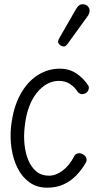

<svg xmlns="http://www.w3.org/2000/svg" viewBox="-20 -859 487 889"><path d="M199 10Q150.5 10 116.2 -14.8Q82 -39.5 61.5 -80.5Q41 -121.5 33.5 -171.2Q26 -221 31 -271Q40.5 -359 72.8 -419Q105 -479 153 -510Q201 -541 256.5 -541Q301 -541 334.2 -518.5Q367.5 -496 389 -462.5Q393 -456 390.2 -445Q387.5 -434 376.5 -427.5Q363.5 -421 354 -424Q344.5 -427 339.5 -434Q327 -454.5 305 -469.5Q283 -484.5 253.5 -484.5Q194 -484.5 149 -427.2Q104 -370 94 -269Q89.5 -229.5 93.5 -190Q97.5 -150.5 111 -117.8Q124.5 -85 148.2 -65.2Q172 -45.5 207 -45.5Q238.5 -45.5 270.2 -69.2Q302 -93 324 -136.5Q329 -146 340.5 -148.8Q352 -151.5 364.5 -144Q376.5 -137.5 379.8 -126.5Q383 -115.5 377.5 -106Q358 -72 332.2 -45.8Q306.5 -19.5 273.5 -4.8Q240.5 10 199 10ZM262 -647.5Q254 -652.5 250 -660Q246 -667.5 255 -683L332 -817Q344.5 -838.5 359.8 -839.2Q375 -840 384 -832.5Q395.5 -822 395 -809.2Q394.5 -796.5 386 -784.5L293.5 -656.5Q284.5 -644 276.8 -643.8Q269 -643.5 262 -647.5Z"/></svg>

Font: Edu SA Hand
Style: Regular
Weight: 400
Designer: Tina and Corey Anderson, Eben Sorkin, Mirko Velimirovic
Foundry: Google for Education
Version: Version 2.000